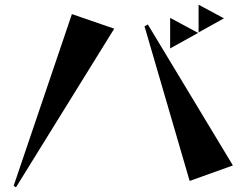

<svg xmlns="http://www.w3.org/2000/svg" viewBox="-20 -773 1040 817"><path d="M825 -635V-753L933 -695ZM38 18 286 -713 466 -651 48 24ZM704 -567V-697L823 -633ZM787 -3 595 -661 609 -669 971 -69Z"/></svg>

Font: Reggae One
Style: Regular
Weight: 400
Designer: Fontworks Inc.
Foundry: Fontworks Inc.
Version: Version 1.100